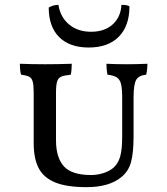

<svg xmlns="http://www.w3.org/2000/svg" viewBox="-20 -765 689 792"><path d="M119 -174V-382Q119 -413 115 -428Q111 -443 100.5 -448.5Q90 -454 67 -457Q62 -473 62 -502Q110 -500 166 -500Q222 -500 276 -502Q276 -476 272 -457Q244 -454 232 -448.5Q220 -443 215.5 -428.5Q211 -414 211 -382V-186Q211 -115 243.5 -79Q276 -43 356 -43Q380 -43 405 -50.5Q430 -58 448 -73Q467 -90 475.5 -118.5Q484 -147 484 -203V-360Q484 -398 479.5 -417.5Q475 -437 462 -445.5Q449 -454 423 -457Q419 -481 419 -502Q459 -500 503 -500Q542 -500 588 -502Q588 -477 583 -457Q552 -454 541.5 -435Q531 -416 531 -364V-202Q531 -135 520.5 -96.5Q510 -58 480 -34Q430 7 337 7Q255 7 207.5 -12.5Q160 -32 139.5 -71.5Q119 -111 119 -174ZM346 -569Q267 -569 224 -612Q181 -655 181 -734Q200 -745 221 -745Q229 -694 265 -664Q301 -634 356 -634Q411 -634 444.5 -664Q478 -694 481 -745Q505 -745 514 -739Q514 -658 470 -613.5Q426 -569 346 -569Z"/></svg>

Font: Vollkorn SC
Style: Regular
Weight: 400
Designer: Friedrich Althausen
Foundry: Friedrich Althausen
Version: Version 4.015